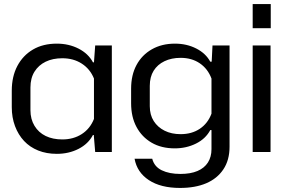

<svg xmlns="http://www.w3.org/2000/svg" viewBox="-20 -749 1410 946"><path d="M260 9Q209 9 168 -7.5Q127 -24 98.5 -54.5Q70 -85 54 -127.5Q38 -170 38 -221V-302Q38 -372 65.5 -424Q93 -476 142.5 -505Q192 -534 260 -534Q319 -534 367 -509.5Q415 -485 438 -442H443L449 -525H531V0H449L442 -84H438Q415 -40 367 -15.5Q319 9 260 9ZM287 -62Q342 -62 383 -88.5Q424 -115 443 -163V-362Q424 -409 383 -435.5Q342 -462 287 -462Q240 -462 205 -445Q170 -428 150 -396Q130 -364 130 -318V-206Q130 -162 150 -129Q170 -96 205 -79Q240 -62 287 -62Z M867 177Q772 177 713.5 138.5Q655 100 643 33H730Q740 72 777 90Q814 108 869 108Q919 108 953 93.5Q987 79 1004.5 51.5Q1022 24 1022 -14V-108H1016Q993 -65 945.5 -41.5Q898 -18 841 -18Q775 -18 727 -46Q679 -74 652.5 -123.5Q626 -173 626 -240V-312Q626 -379 652.5 -428.5Q679 -478 728 -506Q777 -534 842 -534Q900 -534 947 -510Q994 -486 1016 -445H1023L1027 -525H1111V-26Q1111 40 1080.5 85.5Q1050 131 996 154Q942 177 867 177ZM870 -88Q925 -88 964.5 -114.5Q1004 -141 1022 -189V-362Q1004 -410 964.5 -437Q925 -464 870 -464Q825 -464 790.5 -447.5Q756 -431 737 -400.5Q718 -370 718 -326V-226Q718 -183 737.5 -152.5Q757 -122 791 -105Q825 -88 870 -88Z M1225 0V-525H1313V0ZM1225 -610V-729H1314V-610Z"/></svg>

Font: Hubot Sans
Style: Regular
Weight: 400
Designer: Deni Anggara
Foundry: GitHub, Inc., Subsidiary of Microsoft Corporation
Version: Version 2.000